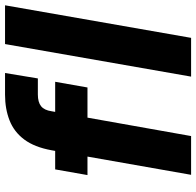

<svg xmlns="http://www.w3.org/2000/svg" viewBox="-28 -732 760 743"><g transform="rotate(-90 351.5 -360.0)"><path d="M47 0 142 -540Q154 -606 183.5 -645.5Q213 -685 257.5 -702.5Q302 -720 357 -720H441L420 -593H358Q328 -593 312.5 -580.5Q297 -568 293 -540L197 0ZM46 -401 68 -526H407L385 -401ZM427 0 553 -720H703L577 0Z"/></g></svg>

Font: DM Sans 9pt Black
Style: Italic
Weight: 900
Italic angle: -10°
Version: Version 4.004;gftools[0.9.30]